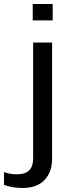

<svg xmlns="http://www.w3.org/2000/svg" viewBox="-27 -696 355 955"><path d="M235.1 -594.5V-676.1H135.8V-594.5ZM232.1 92.5V-484.4H137.8V87.6Q137.8 89.7 137.8 92.8Q137.5 132 117.9 151.5Q98.3 171 53.8 171Q23.8 171 -7.1 159.7V223.7Q33.9 239 85.1 239Q156 239 194.1 199.7Q232.1 160.5 232.1 92.5Z"/></svg>

Font: Arad-FD-VF Thin
Style: Regular
Weight: 100
Designer: Mohammad Darvishi
Version: Version 1.010;September 21, 2024;FontCreator 15.0.0.2992 64-